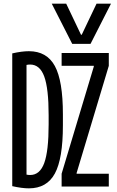

<svg xmlns="http://www.w3.org/2000/svg" viewBox="-20 -1020 640 1050"><path d="M138 10Q100 10 47 -2V-728Q100 -740 138 -740Q236 -740 280 -659Q324 -578 324 -395V-335Q324 -152 280 -71Q236 10 138 10ZM317 0V-70L493 -656V-660H317V-730H575V-660L399 -74V-70H575V0ZM125 -65Q135 -63 145 -63Q198 -63 222 -128.5Q246 -194 246 -340V-390Q246 -536 222 -601.5Q198 -667 145 -667Q135 -667 125 -665ZM375 -780 263 -1000H342L423 -830H427L508 -1000H587L475 -780Z"/></svg>

Font: M PLUS Code Latin 60
Style: Regular
Weight: 400
Width: 7
Monospace: yes
Designer: Coji Morishita
Foundry: UNDERFOREST DESIGN
Version: Version 1.005; ttfautohint (v1.8.3)